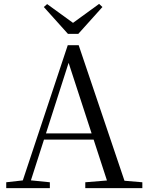

<svg xmlns="http://www.w3.org/2000/svg" viewBox="-20 -966 758 986"><path d="M222 -945 382 -829H328L489 -946L506 -930L382 -792H329L205 -930ZM12 0V-30L110 -41H127L236 -30V0ZM84 0 328 -734H384L632 0H542L322 -675H342L338 -661L126 0ZM192 -249 196 -281H500L504 -249ZM418 0V-30L552 -41H581L711 -30V0Z"/></svg>

Font: Noto Serif KR
Style: Regular
Weight: 400
Designer: Ryoko NISHIZUKA  (kana & ideographs); Frank Grießhammer (Latin, Greek & Cyrillic); Wenlong ZHANG  (bopomofo); Sandoll Co
Foundry: Adobe
Version: Version 2.003-H1;hotconv 1.1.1;makeotfexe 2.6.0